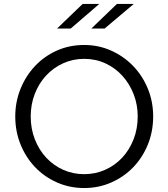

<svg xmlns="http://www.w3.org/2000/svg" viewBox="-20 -938 850 969"><path d="M57 0ZM753 -350Q753 -274 726 -208Q699 -142 652 -93.5Q605 -45 541.5 -17Q478 11 405 11Q331 11 267 -17.5Q203 -46 156.5 -95Q110 -144 83.5 -209.5Q57 -275 57 -350Q57 -424 83.5 -489.5Q110 -555 156.5 -604.5Q203 -654 266.5 -682.5Q330 -711 405 -711Q477 -711 540 -683Q603 -655 650.5 -606.5Q698 -558 725.5 -492Q753 -426 753 -350ZM675 -350Q675 -410 654.5 -462.5Q634 -515 598 -555Q562 -595 512.5 -618Q463 -641 405 -641Q348 -641 298.5 -618.5Q249 -596 212.5 -556.5Q176 -517 155.5 -464Q135 -411 135 -350Q135 -288 156 -234.5Q177 -181 213.5 -142Q250 -103 299 -81Q348 -59 405 -59Q461 -59 510.5 -81Q560 -103 596.5 -142Q633 -181 654 -234.5Q675 -288 675 -350ZM397 -918H481L337 -794H268ZM570 -918H655L508 -794H441Z"/></svg>

Font: Rosa Sans Light
Style: Regular
Weight: 300
Designer: Pentagram / MCKL
Foundry: Pentagram / MCKL
Version: Version 1.005;September 16, 2019;FontCreator 11.5.0.2425 64-